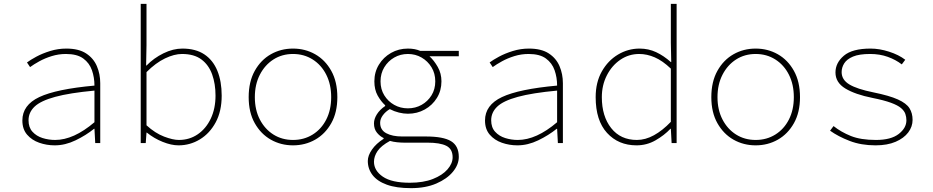

<svg xmlns="http://www.w3.org/2000/svg" viewBox="-20 -742 4840 996"><path d="M264 12Q222 12 183.5 -1.5Q145 -15 120.5 -43.5Q96 -72 96 -117Q96 -197 184 -238.5Q272 -280 470 -298Q470 -340 457 -377.5Q444 -415 412 -438.5Q380 -462 322 -462Q284 -462 248.5 -451Q213 -440 184 -424Q155 -408 136 -394L120 -418Q137 -431 168.5 -448Q200 -465 240.5 -477.5Q281 -490 324 -490Q388 -490 426.5 -465Q465 -440 482.5 -399Q500 -358 500 -310V0H474L470 -74H468Q426 -40 372 -14Q318 12 264 12ZM266 -16Q314 -16 365 -39Q416 -62 470 -108V-272Q341 -260 266 -239.5Q191 -219 159.5 -189Q128 -159 128 -118Q128 -81 148.5 -58.5Q169 -36 200.5 -26Q232 -16 266 -16Z M906 12Q869 12 824 -6Q779 -24 742 -54H740L736 0H710V-722H740V-508L738 -402H740Q778 -441 828 -465.5Q878 -490 926 -490Q995 -490 1040 -460Q1085 -430 1107.5 -375Q1130 -320 1130 -246Q1130 -165 1099 -107.5Q1068 -50 1017 -19Q966 12 906 12ZM908 -16Q963 -16 1006 -45.5Q1049 -75 1073.5 -127Q1098 -179 1098 -246Q1098 -307 1080.5 -356Q1063 -405 1025 -433.5Q987 -462 924 -462Q884 -462 836 -439Q788 -416 740 -368V-92Q785 -51 831 -33.5Q877 -16 908 -16Z M1500 12Q1437 12 1385 -17.5Q1333 -47 1301.5 -103Q1270 -159 1270 -238Q1270 -318 1301.5 -374.5Q1333 -431 1385 -460.5Q1437 -490 1500 -490Q1563 -490 1615 -460.5Q1667 -431 1698.5 -374.5Q1730 -318 1730 -238Q1730 -159 1698.5 -103Q1667 -47 1615 -17.5Q1563 12 1500 12ZM1500 -16Q1557 -16 1602 -44Q1647 -72 1672.5 -122Q1698 -172 1698 -238Q1698 -304 1672.5 -354.5Q1647 -405 1602 -433.5Q1557 -462 1500 -462Q1443 -462 1398.5 -433.5Q1354 -405 1328 -354.5Q1302 -304 1302 -238Q1302 -172 1328 -122Q1354 -72 1398.5 -44Q1443 -16 1500 -16Z M2112 234Q2036 234 1986.5 216Q1937 198 1912.5 166Q1888 134 1888 93Q1888 65 1909.5 34Q1931 3 1970 -22V-26Q1952 -34 1936 -53Q1920 -72 1920 -102Q1920 -125 1935 -149Q1950 -173 1978 -192V-196Q1956 -216 1939 -246.5Q1922 -277 1922 -320Q1922 -368 1945.5 -406.5Q1969 -445 2008.5 -467.5Q2048 -490 2096 -490Q2133 -490 2160 -478H2360V-450H2208Q2232 -428 2251 -394.5Q2270 -361 2270 -320Q2270 -272 2246.5 -234Q2223 -196 2183.5 -174Q2144 -152 2096 -152Q2074 -152 2049.5 -158Q2025 -164 2002 -176Q1980 -163 1966 -144Q1952 -125 1952 -105Q1952 -68 1983.5 -51Q2015 -34 2066 -34H2189Q2280 -34 2320 -9.5Q2360 15 2360 72Q2360 112 2329.5 149Q2299 186 2243.5 210Q2188 234 2112 234ZM2096 -180Q2135 -180 2167 -198Q2199 -216 2218.5 -247.5Q2238 -279 2238 -320Q2238 -361 2218.5 -393Q2199 -425 2167 -443.5Q2135 -462 2096 -462Q2057 -462 2025 -443.5Q1993 -425 1973.5 -393Q1954 -361 1954 -320Q1954 -279 1973.5 -247.5Q1993 -216 2025 -198Q2057 -180 2096 -180ZM2106 206Q2176 206 2225.5 186.5Q2275 167 2301.5 136.5Q2328 106 2328 74Q2328 31 2295.5 14.5Q2263 -2 2197 -2H2076Q2060 -2 2040 -4Q2020 -6 2003 -11Q1957 14 1938.5 41.5Q1920 69 1920 97Q1920 143 1966 174.5Q2012 206 2106 206Z M2664 12Q2622 12 2583.5 -1.5Q2545 -15 2520.5 -43.5Q2496 -72 2496 -117Q2496 -197 2584 -238.5Q2672 -280 2870 -298Q2870 -340 2857 -377.5Q2844 -415 2812 -438.5Q2780 -462 2722 -462Q2684 -462 2648.5 -451Q2613 -440 2584 -424Q2555 -408 2536 -394L2520 -418Q2537 -431 2568.5 -448Q2600 -465 2640.5 -477.5Q2681 -490 2724 -490Q2788 -490 2826.5 -465Q2865 -440 2882.5 -399Q2900 -358 2900 -310V0H2874L2870 -74H2868Q2826 -40 2772 -14Q2718 12 2664 12ZM2666 -16Q2714 -16 2765 -39Q2816 -62 2870 -108V-272Q2741 -260 2666 -239.5Q2591 -219 2559.5 -189Q2528 -159 2528 -118Q2528 -81 2548.5 -58.5Q2569 -36 2600.5 -26Q2632 -16 2666 -16Z M3282 12Q3188 12 3129 -52.5Q3070 -117 3070 -238Q3070 -315 3102 -371.5Q3134 -428 3186 -459Q3238 -490 3298 -490Q3344 -490 3383.5 -471.5Q3423 -453 3460 -420H3462L3460 -520V-722H3490V0H3464L3460 -74H3458Q3426 -40 3380.5 -14Q3335 12 3282 12ZM3284 -16Q3328 -16 3372.5 -40.5Q3417 -65 3460 -110V-386Q3417 -427 3376.5 -444.5Q3336 -462 3296 -462Q3242 -462 3198 -432Q3154 -402 3128 -351Q3102 -300 3102 -238Q3102 -139 3150.5 -77.5Q3199 -16 3284 -16Z M3900 12Q3837 12 3785 -17.5Q3733 -47 3701.5 -103Q3670 -159 3670 -238Q3670 -318 3701.5 -374.5Q3733 -431 3785 -460.5Q3837 -490 3900 -490Q3963 -490 4015 -460.5Q4067 -431 4098.5 -374.5Q4130 -318 4130 -238Q4130 -159 4098.5 -103Q4067 -47 4015 -17.5Q3963 12 3900 12ZM3900 -16Q3957 -16 4002 -44Q4047 -72 4072.5 -122Q4098 -172 4098 -238Q4098 -304 4072.5 -354.5Q4047 -405 4002 -433.5Q3957 -462 3900 -462Q3843 -462 3798.5 -433.5Q3754 -405 3728 -354.5Q3702 -304 3702 -238Q3702 -172 3728 -122Q3754 -72 3798.5 -44Q3843 -16 3900 -16Z M4522 12Q4447 12 4387.5 -11Q4328 -34 4286 -64L4304 -88Q4343 -57 4394 -36.5Q4445 -16 4524 -16Q4602 -16 4642 -47Q4682 -78 4682 -118Q4682 -135 4676.5 -151Q4671 -167 4654 -181.5Q4637 -196 4601.5 -209Q4566 -222 4506 -234Q4416 -252 4365 -283Q4314 -314 4314 -366Q4314 -416 4357.5 -453Q4401 -490 4496 -490Q4542 -490 4592 -474Q4642 -458 4676 -432L4658 -408Q4627 -432 4585.5 -447Q4544 -462 4494 -462Q4437 -462 4405 -448.5Q4373 -435 4359.5 -413.5Q4346 -392 4346 -368Q4346 -328 4386 -304Q4426 -280 4510 -263Q4594 -246 4638 -226Q4682 -206 4698 -180.5Q4714 -155 4714 -120Q4714 -85 4691.5 -55Q4669 -25 4626 -6.5Q4583 12 4522 12Z"/></svg>

Font: Source Code Pro ExtraLight
Style: Regular
Weight: 200
Monospace: yes
Designer: Paul D. Hunt, Teo Tuominen
Foundry: Adobe
Version: Version 1.026;hotconv 1.1.0;makeotfexe 2.6.0